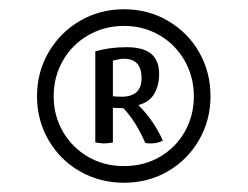

<svg xmlns="http://www.w3.org/2000/svg" viewBox="-20 -793 535 415"><path d="M435 -585Q435 -533 410 -490Q385 -447 342.5 -422.5Q300 -398 248 -398Q196 -398 153 -422.5Q110 -447 85 -490Q60 -533 60 -585Q60 -637 85 -680Q110 -723 153 -748Q196 -773 248 -773Q300 -773 343 -748Q386 -723 410.5 -680Q435 -637 435 -585ZM399 -585Q399 -627 379 -662Q359 -697 324.5 -717Q290 -737 248 -737Q206 -737 171 -717Q136 -697 116 -662Q96 -627 96 -585Q96 -543 116 -508.5Q136 -474 170.5 -454Q205 -434 248 -434Q291 -434 325.5 -454Q360 -474 379.5 -508.5Q399 -543 399 -585ZM279 -566Q313 -532 332 -489Q320 -483 306 -483Q298 -483 294 -484Q274 -530 247 -559L224 -560V-485Q212 -483 205 -483Q200 -483 186 -485V-682Q217 -691 253 -691Q290 -691 307 -676.5Q324 -662 324 -633Q324 -609 313.5 -590.5Q303 -572 279 -566ZM286 -624Q286 -666 248 -666Q240 -666 224 -662V-585Q231 -584 243 -584Q286 -584 286 -624Z"/></svg>

Font: Vollkorn SC
Style: Regular
Weight: 400
Designer: Friedrich Althausen
Foundry: Friedrich Althausen
Version: Version 4.015